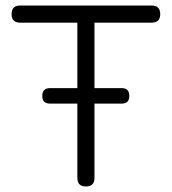

<svg xmlns="http://www.w3.org/2000/svg" viewBox="-20 -675 621 695"><path d="M322 -31Q322 0 291 0Q260 0 260 -31V-300H161Q133 -300 133 -328Q133 -356 161 -356H260V-593H53Q22 -593 22 -624Q22 -655 53 -655H529Q560 -655 560 -624Q560 -593 529 -593H322V-356H421Q448 -356 448 -328Q448 -300 421 -300H322Z"/></svg>

Font: Jura Medium
Style: Regular
Weight: 500
Designer: Daniel Johnson, Alexei Vanyashin
Foundry: Daniel Johnson
Version: Version 5.103